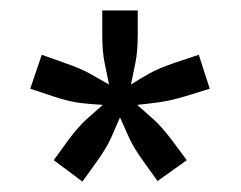

<svg xmlns="http://www.w3.org/2000/svg" viewBox="-20 -720 461 368"><path d="M138 -372 83 -413 112 -453Q130 -477 146 -491.5Q162 -506 177 -519Q157 -520 135 -522.5Q113 -525 83 -535L38 -550L60 -615L105 -599Q134 -589 153 -578.5Q172 -568 189 -558Q185 -578 180.5 -599.5Q176 -621 176 -653V-700H244V-653Q244 -621 239.5 -599.5Q235 -578 231 -558Q248 -569 267 -579.5Q286 -590 316 -600L361 -615L382 -550L337 -536Q307 -527 285 -524Q263 -521 243 -519Q258 -506 274.5 -491Q291 -476 309 -452L338 -413L282 -373L254 -412Q236 -437 227 -457Q218 -477 210 -495Q202 -476 193 -456Q184 -436 166 -411Z"/></svg>

Font: Hedvig Letters Sans
Style: Regular
Weight: 400
Designer: Alexander Örn & Tor Weibull
Foundry: Kanon Foundry
Version: Version 1.000; ttfautohint (v1.8.4.7-5d5b)